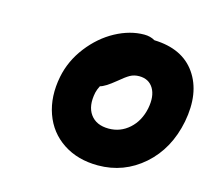

<svg xmlns="http://www.w3.org/2000/svg" viewBox="-74 -834 695 626"><g transform="rotate(15 274.0 -520.5)"><path d="M304.2 -294.9Q235.8 -294.9 186.5 -327.4Q137.2 -359.9 117.2 -416.5Q97.2 -473.1 110.8 -542Q122.1 -598.6 158.9 -646.2Q195.8 -693.8 244.4 -720Q293 -746.1 340.8 -746.1Q361.3 -746.1 377 -736.8Q472.7 -733.9 516.8 -670.4Q561 -606.9 542 -506.8Q522.9 -410.2 457.3 -352.5Q391.6 -294.9 304.2 -294.9ZM234.9 -522Q225.1 -475.1 245.1 -447.5Q265.1 -419.9 307.1 -419.9Q346.7 -419.9 376.2 -446.3Q405.8 -472.7 415 -517.1Q423.3 -559.6 408 -585.2Q392.6 -610.8 359.9 -610.8Q342.8 -610.8 329.3 -603.3Q315.9 -595.7 293.9 -577.1Q260.7 -549.8 244.1 -545.9Q237.3 -532.7 234.9 -522Z"/></g></svg>

Font: Shantell Sans Bouncy
Style: Italic
Weight: 600
Italic angle: -11.31°
Designer: Stephen Nixon, Anya Danilova, Shantell Martin
Foundry: Arrow Type
Version: Version 1.006;[9816181b4]